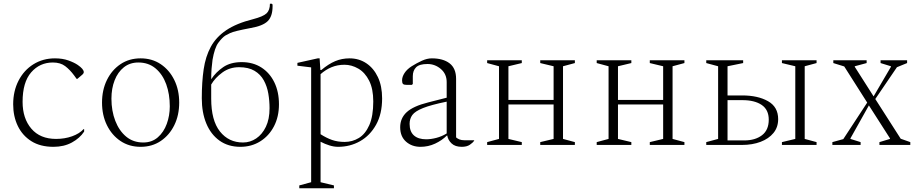

<svg xmlns="http://www.w3.org/2000/svg" viewBox="-20 -770 4882 1020"><path d="M264 10Q194 10 146.5 -20Q99 -50 74.5 -101Q50 -152 50 -216Q50 -286 78.5 -341.5Q107 -397 157.5 -428.5Q208 -460 272 -460Q312 -460 343 -449Q374 -438 393 -425Q425 -403 425 -387Q425 -380 418 -374L391 -351H387L374 -369Q352 -399 326.5 -418.5Q301 -438 261 -438Q191 -438 145.5 -385.5Q100 -333 100 -229Q100 -141 146.5 -86.5Q193 -32 278 -32Q324 -32 363 -46Q402 -60 424 -84H427V-71Q404 -36 362 -13Q320 10 264 10Z M727 10Q666 10 620 -21Q574 -52 548 -105Q522 -158 522 -225Q522 -292 548 -345Q574 -398 620 -429Q666 -460 727 -460Q788 -460 834 -429Q880 -398 906 -345Q932 -292 932 -225Q932 -158 906 -105Q880 -52 834 -21Q788 10 727 10ZM741 -13Q787 -13 818.5 -40.5Q850 -68 866 -112Q882 -156 882 -205Q882 -270 863 -322.5Q844 -375 806.5 -406.5Q769 -438 715 -438Q670 -438 638 -412.5Q606 -387 589 -343.5Q572 -300 572 -246Q572 -181 592.5 -128Q613 -75 650.5 -44Q688 -13 741 -13Z M1414 -750H1424L1428 -746V-736Q1428 -683 1402 -657.5Q1376 -632 1311 -621Q1264 -612 1239.5 -606Q1215 -600 1202 -594Q1189 -588 1177 -581Q1160 -570 1140 -543Q1120 -516 1109 -452Q1106 -431 1104 -405.5Q1102 -380 1102 -349Q1127 -387 1166 -413.5Q1205 -440 1264 -440Q1324 -440 1368.5 -411.5Q1413 -383 1437.5 -332.5Q1462 -282 1462 -216Q1462 -150 1435.5 -99Q1409 -48 1362.5 -19Q1316 10 1257 10Q1192 10 1146 -23Q1100 -56 1076 -114Q1052 -172 1052 -248Q1052 -334 1062 -402Q1072 -470 1100 -521.5Q1128 -573 1182 -609.5Q1236 -646 1324 -668Q1378 -682 1396 -699Q1414 -716 1414 -750ZM1102 -246Q1102 -130 1148.5 -71.5Q1195 -13 1271 -13Q1309 -13 1341 -34.5Q1373 -56 1392.5 -96.5Q1412 -137 1412 -195Q1412 -234 1405.5 -272.5Q1399 -311 1381.5 -343Q1364 -375 1332 -394Q1300 -413 1250 -413Q1200 -413 1161.5 -385Q1123 -357 1102 -321Z M1570 230V215L1633 198V-412L1560 -421V-436L1668 -460H1678L1682 -398H1687Q1725 -430 1760.5 -445Q1796 -460 1837 -460Q1887 -460 1926 -434Q1965 -408 1987.5 -360.5Q2010 -313 2010 -247Q2010 -165 1978 -107.5Q1946 -50 1893 -20Q1840 10 1776 10Q1754 10 1730 2.5Q1706 -5 1683 -17V198L1754 215V230ZM1810 -426Q1773 -426 1741.5 -413Q1710 -400 1683 -376V-57Q1714 -37 1744 -26.5Q1774 -16 1811 -16Q1852 -16 1886.5 -37Q1921 -58 1942 -105.5Q1963 -153 1963 -231Q1963 -298 1941 -341.5Q1919 -385 1883.5 -405.5Q1848 -426 1810 -426Z M2214 10Q2168 10 2137 -17.5Q2106 -45 2106 -94Q2106 -142 2140.5 -174Q2175 -206 2255 -226L2353 -251V-334Q2353 -377 2322 -403.5Q2291 -430 2251 -430Q2208 -430 2190.5 -412.5Q2173 -395 2173 -365V-324L2168 -319H2142Q2126 -319 2121 -324Q2116 -329 2116 -343Q2116 -362 2129 -382Q2142 -402 2167 -418Q2194 -435 2221.5 -447.5Q2249 -460 2274 -460Q2334 -460 2368.5 -433.5Q2403 -407 2403 -351V-40Q2411 -33 2421.5 -29Q2432 -25 2446 -25H2498L2499 -24V-22Q2492 -12 2476 -1Q2460 10 2433 10Q2398 10 2379 -8Q2360 -26 2356 -50H2354Q2328 -24 2291.5 -7Q2255 10 2214 10ZM2156 -112Q2156 -71 2179 -50.5Q2202 -30 2244 -30Q2269 -30 2298 -37.5Q2327 -45 2353 -61V-230Q2270 -213 2227.5 -196Q2185 -179 2170.5 -159Q2156 -139 2156 -112Z M2631 -418 2568 -435V-450H2752V-435L2681 -418V-239H2921V-418L2850 -435V-450H3034V-435L2971 -418V-32L3034 -15V0H2850V-15L2921 -32V-215H2681V-32L2752 -15V0H2568V-15L2631 -32Z M3213 -418 3150 -435V-450H3334V-435L3263 -418V-239H3503V-418L3432 -435V-450H3616V-435L3553 -418V-32L3616 -15V0H3432V-15L3503 -32V-215H3263V-32L3334 -15V0H3150V-15L3213 -32Z M4255 -418V-32L4318 -15V0H4134V-15L4205 -32V-418L4134 -435V-450H4318V-435ZM3923 -263Q4006 -263 4060 -232.5Q4114 -202 4114 -137Q4114 -94 4089 -63.5Q4064 -33 4020.5 -16.5Q3977 0 3922 0H3732V-15L3795 -32V-418L3732 -435V-450H3928V-435L3845 -418V-263ZM3924 -238H3845V-24H3934Q3992 -24 4028 -51.5Q4064 -79 4064 -134Q4064 -187 4026.5 -212.5Q3989 -238 3924 -238Z M4402 0V-15L4460 -31L4587 -225L4465 -417L4407 -435V-450H4584V-435L4521 -418V-415L4621 -258L4713 -415V-418L4658 -435V-450H4799V-435L4745 -413L4630 -244L4765 -33L4816 -15V0H4652V-15L4708 -32V-35L4596 -210L4498 -35V-32L4552 -15V0Z"/></svg>

Font: Spectral ExtraLight
Style: Regular
Weight: 275
Designer: Jean-Baptiste Levee
Foundry: Production Type
Version: Version 2.001